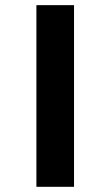

<svg xmlns="http://www.w3.org/2000/svg" viewBox="-20 -691 427 741"><path d="M120.5 -671.1H265.7V30H120.5Z"/></svg>

Font: Anek Bangla Medium
Style: Regular
Weight: 500
Designer: Sulekha Rajkumar (Bangla), Yesha Goshar (Latin)
Foundry: Ek Type
Version: Version 1.003